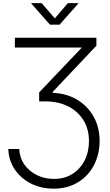

<svg xmlns="http://www.w3.org/2000/svg" viewBox="-20 -963 689 1199"><path d="M31.7 -32.7H100.1Q102.5 22 132.1 64.2Q161.6 106.4 210 130.4Q258.3 154.3 316.9 154.3Q382.8 154.3 431.9 123.3Q481 92.3 508.3 39.1Q535.6 -14.2 535.6 -81.5Q535.6 -155.3 502.2 -210.4Q468.8 -265.6 409.4 -296.9Q350.1 -328.1 272.5 -329.6H224.6V-386.2L491.7 -666.5V-666H72.8V-727.5H582V-677.7L309.1 -389.2V-383.3Q395.5 -379.9 461.7 -340.3Q527.8 -300.8 564.9 -234.1Q602.1 -167.5 602.1 -82.5Q602.1 -20 582 34.2Q562 88.4 524.4 128.9Q486.8 169.4 434.1 192.4Q381.3 215.3 315.9 215.3Q237.8 215.3 174.6 183.8Q111.3 152.3 73 96.4Q34.7 40.5 31.7 -32.7ZM240.2 -943.4 322.3 -848.1 403.8 -943.4H469.7V-941.9L352.1 -809.1H292L174.8 -941.9V-943.4Z"/></svg>

Font: Inter 28pt Light
Style: Regular
Weight: 300
Designer: Rasmus Andersson
Foundry: rsms
Version: Version 4.001;git-66647c0bb